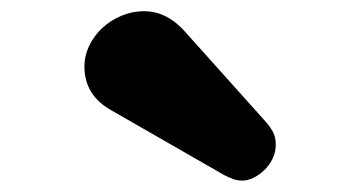

<svg xmlns="http://www.w3.org/2000/svg" viewBox="-20 -747 642 342"><path d="M454.1 -529.3Q462.4 -519.5 466.8 -510.7Q471.2 -502 471.2 -489.3Q471.2 -475.6 465.3 -463.9Q459.5 -452.1 450.4 -443.6Q441.4 -435.1 431.2 -430.2Q420.9 -425.3 412.1 -425.3Q402.8 -425.3 395.5 -428Q388.2 -430.7 379.4 -435.1L178.7 -550.3Q130.4 -577.1 130.4 -628.4Q130.4 -647.9 139.2 -666Q147.9 -684.1 162.6 -697.5Q177.2 -710.9 196.5 -719Q215.8 -727.1 236.8 -727.1Q274.9 -727.1 306.2 -694.3Z"/></svg>

Font: Erica Type
Style: Bold
Weight: 700
Designer: Peter Wiegel
Foundry: Peter Wiegel
Version: Version 1.000 2010 initial release